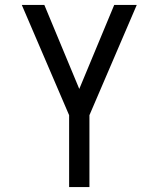

<svg xmlns="http://www.w3.org/2000/svg" viewBox="-20 -540 640 775"><path d="M259 215V-75L68 -520H159L300 -181L441 -520H532L341 -75V215Z"/></svg>

Font: Iosevka Fixed Extended
Style: Regular
Weight: 400
Width: 7
Monospace: yes
Designer: Belleve Invis
Foundry: Belleve Invis
Version: Version 24.1.1; ttfautohint (v1.8.4)